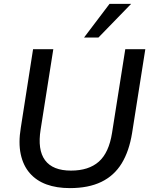

<svg xmlns="http://www.w3.org/2000/svg" viewBox="-20 -958 772 987"><path d="M339 9Q271 9 219 -10Q167 -29 133 -68Q99 -107 86.5 -165.5Q74 -224 87 -302L150 -705H254L189 -293Q172 -188 211.5 -134.5Q251 -81 345 -81Q436 -81 488 -127Q540 -173 556 -275L624 -705H727L659 -274Q644 -181 605.5 -118Q567 -55 501 -23Q435 9 339 9ZM412 -765 543 -938H654L486 -765Z"/></svg>

Font: Nunito Sans 12pt ExtraLight 12pt SemiBold
Style: Italic
Weight: 600
Italic angle: -9°
Version: Version 3.101;gftools[0.9.27]